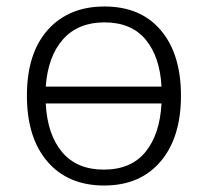

<svg xmlns="http://www.w3.org/2000/svg" viewBox="-20 -562 640 592"><path d="M538 -267Q538 -138 475 -64Q412 10 301 10Q190 10 126.5 -63.5Q63 -137 63 -267Q63 -398 127.5 -470Q192 -542 302 -542Q414 -542 476 -468.5Q538 -395 538 -267ZM121 -295H478Q473 -387 429 -440Q385 -493 302 -493Q221 -493 174.5 -441Q128 -389 121 -295ZM478 -243H121Q126 -147 171.5 -93Q217 -39 300 -39Q384 -39 428.5 -93.5Q473 -148 478 -243Z"/></svg>

Font: Noto Sans Mono UI Light
Style: Regular
Weight: 300
Monospace: yes
Designer: Monotype Design team
Foundry: Monotype Imaging Inc.
Version: Version 1.000